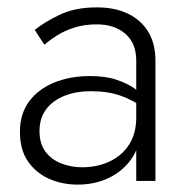

<svg xmlns="http://www.w3.org/2000/svg" viewBox="-20 -490 525 520"><path d="M87 -135Q87 -170 105 -194Q123 -218 154.5 -230.5Q186 -243 226 -243Q273 -243 307.5 -230.5Q342 -218 370 -197V-229Q362 -238 343.5 -251Q325 -264 295.5 -274Q266 -284 224 -284Q170 -284 127 -266.5Q84 -249 59 -215.5Q34 -182 34 -133Q34 -84 56 -52.5Q78 -21 113.5 -5.5Q149 10 190 10Q239 10 277.5 -9.5Q316 -29 338.5 -63.5Q361 -98 361 -142L349 -172Q349 -129 330 -99Q311 -69 277.5 -53Q244 -37 202 -37Q172 -37 145.5 -47.5Q119 -58 103 -79.5Q87 -101 87 -135ZM100 -369Q114 -381 134.5 -394Q155 -407 182 -415.5Q209 -424 242 -424Q290 -424 319.5 -398.5Q349 -373 349 -326V0H401V-326Q401 -371 382 -403Q363 -435 327.5 -452.5Q292 -470 242 -470Q183 -470 141.5 -450Q100 -430 74 -409Z"/></svg>

Font: Jost Light
Style: Regular
Weight: 300
Version: Version 3.710